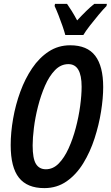

<svg xmlns="http://www.w3.org/2000/svg" viewBox="-20 -958 570 988"><path d="M208 10Q120 10 77.5 -43.5Q35 -97 35 -211Q35 -276 47.5 -347.5Q60 -419 84.5 -486Q109 -553 145.5 -607Q182 -661 231 -693Q280 -725 341 -725Q429 -725 470 -671Q511 -617 511 -510Q511 -453 500 -384Q489 -315 466.5 -245.5Q444 -176 408.5 -118Q373 -60 323 -25Q273 10 208 10ZM216 -87Q253 -87 282 -116.5Q311 -146 333 -194.5Q355 -243 370 -300Q385 -357 392.5 -412.5Q400 -468 400 -512Q400 -628 332 -628Q293 -628 263 -597Q233 -566 211.5 -516.5Q190 -467 175.5 -410Q161 -353 154.5 -300Q148 -247 148 -210Q148 -142 165 -114.5Q182 -87 216 -87ZM316 -778Q311 -797 301.5 -824.5Q292 -852 281 -880Q270 -908 261 -927L263 -938H325Q335 -924 348.5 -902.5Q362 -881 377 -853Q402 -880 424 -901.5Q446 -923 465 -938H530L528 -927Q512 -911 488.5 -883Q465 -855 442.5 -826Q420 -797 409 -778Z"/></svg>

Font: Noto Sans ExtraCondensed SemiBold
Style: Italic
Weight: 600
Width: 2
Italic angle: -12°
Designer: Monotype Design Team
Foundry: Monotype Imaging Inc.
Version: Version 2.013; ttfautohint (v1.8.4.7-5d5b)